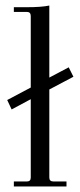

<svg xmlns="http://www.w3.org/2000/svg" viewBox="-20 -673 290 693"><path d="M158 -32Q158 -18 173 -18H220V0H30V-18H77Q91 -18 91 -32V-315L22 -278L6 -312L91 -357V-615Q91 -630 77 -630H30V-647H77Q130 -647 158 -653V-393L228 -430L245 -396L158 -350Z"/></svg>

Font: Arapey Thin
Style: Regular
Weight: 100
Designer: Eduardo Rodriguez Tunni
Foundry: Eduardo Rodriguez Tunni
Version: Version 4.000;hotconv 1.0.109;makeotfexe 2.5.65596